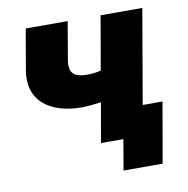

<svg xmlns="http://www.w3.org/2000/svg" viewBox="-75 -593 775 793"><g transform="rotate(-10 313.0 -196.0)"><path d="M255 -159C280 -159 306 -162 337 -166L308 0H402L380 128H544L588 -125H505L573 -520H398L359 -295C340 -290 322 -288 301 -288C248 -288 223 -307 233 -362L260 -520H84L55 -352C32 -219 130 -159 255 -159Z"/></g></svg>

Font: Fixel Display ExtraBold
Style: Italic
Weight: 800
Italic angle: -10°
Designer: AlfaBravo + MacPaw
Foundry: Kyrylo Tkachov, Marchela Mozhyna, Serhii Makarenko, Maria Weinstein, Zakhar Kryvoshyya
Version: Version 1.210;Glyphs 3.2 (3217)